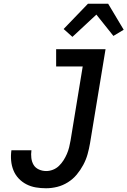

<svg xmlns="http://www.w3.org/2000/svg" viewBox="-20 -998 681 1026"><path d="M226 8Q198 8 171.5 3.5Q145 -1 121.5 -13Q98 -25 80 -44Q62 -63 52 -87.5Q42 -112 39.5 -139.5Q37 -167 41 -195H148Q145 -174 147.5 -153.5Q150 -133 159.5 -117Q169 -101 187.5 -92.5Q206 -84 227 -84Q245 -84 263 -91Q281 -98 295 -111.5Q309 -125 319.5 -141.5Q330 -158 337.5 -175.5Q345 -193 349.5 -211Q354 -229 357 -247L422 -643H280V-735H544L461 -232Q456 -203 448 -174Q440 -145 425 -117Q410 -89 390 -65Q370 -41 343 -24Q316 -7 286 0.5Q256 8 226 8ZM367 -801 320 -843 450 -978H558L641 -839L586 -806L495 -920Z"/></svg>

Font: Iosevka Etoile Semibold
Style: Italic
Weight: 600
Italic angle: -9°
Designer: Belleve Invis
Foundry: Belleve Invis
Version: Version 22.1.2; ttfautohint (v1.8.4)